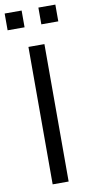

<svg xmlns="http://www.w3.org/2000/svg" viewBox="-101 -931 457 970"><g transform="rotate(-10 128.0 -446.0)"><path d="M87 0V-705H169V0ZM171 -806V-892H258V-806ZM-2 -806V-892H85V-806Z"/></g></svg>

Font: NunitoSans1
Style: Book
Weight: 400
Designer: Vernon Adams
Foundry: Vernon Adams
Version: Version 3.101;gftools[0.9.27]